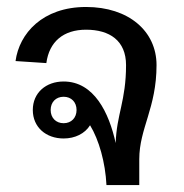

<svg xmlns="http://www.w3.org/2000/svg" viewBox="-20 -536 532 556"><path d="M25 -359.2 114.2 -353.3C122.5 -415 163.3 -450 229.2 -450C297.5 -450 345 -418.3 345 -347.5C345 -244.2 317.5 -204.2 315 -121.7C295.8 -209.2 252.5 -300 164.2 -300C113.3 -300 75 -267.5 75 -217.5C75 -167.5 113.3 -135 164.2 -135C197.5 -135 225.8 -149.2 240.8 -173.3C266.7 -130.8 285 -65.8 288.3 0H383.3V-75C383.3 -164.2 433.3 -223.3 433.3 -347.5C433.3 -445.8 352.5 -515.8 229.2 -515.8C103.3 -515.8 35.8 -439.2 25 -359.2ZM164.2 -179.2C141.7 -179.2 126.7 -195 126.7 -217.5C126.7 -240 141.7 -255.8 164.2 -255.8C186.7 -255.8 201.7 -240 201.7 -217.5C201.7 -195 186.7 -179.2 164.2 -179.2Z"/></svg>

Font: Boon Medium
Style: Regular
Weight: 500
Designer: Sungsit Sawaiwan
Foundry: FontUni
Version: Version 2.0